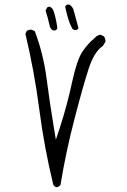

<svg xmlns="http://www.w3.org/2000/svg" viewBox="-20 -813 540 819"><path d="M266.6 -793.5Q261.2 -790.5 257.8 -785.2Q267.6 -739.3 278.3 -711.9Q283.2 -700.7 289.1 -689.5L297.4 -685.1H306.6Q312 -688 314.9 -692.9L293 -772.9Q287.6 -786.1 275.9 -793.5ZM215.8 -683.1Q221.7 -686 224.6 -691.9Q220.7 -727.5 210 -761.7Q205.6 -777.3 193.4 -784.2Q192.4 -784.2 190.9 -784.2Q185.5 -784.2 182.1 -782.2L174.3 -768.1Q185.1 -735.4 192.4 -700.7Q196.3 -688.5 206.1 -683.1ZM207.5 -23.9Q215.3 -14.6 221.2 -14.6Q223.1 -14.6 223.6 -14.6Q230 -15.6 237.8 -23.4Q261.2 -166 298.6 -309.1Q335.9 -452.1 358.9 -522Q382.8 -593.8 418.9 -617.2L429.7 -634.8Q429.7 -636.2 429.7 -637.7Q429.7 -639.2 429.4 -641.8Q429.2 -644.5 428.2 -647.5Q426.8 -652.8 423.8 -657.7L409.7 -664.6Q409.2 -664.6 409.2 -664.6Q396 -664.6 383.3 -650.4Q355.5 -627.9 331.8 -593Q308.1 -558.1 287.6 -462.9Q266.6 -364.7 235.4 -268.6L218.3 -217.3L209.5 -270.5Q191.9 -376 178.5 -479.5Q165 -583 128.4 -680.2L115.7 -686Q114.3 -686.5 112.1 -686.5Q109.9 -686.5 106.4 -686Q100.1 -685.1 94.2 -681.2L88.4 -668.5Q126.5 -508.8 147.7 -345.7Q168.9 -182.6 207.5 -23.9Z"/></svg>

Font: NaikaiFont
Style: ExtraLight
Weight: 200
Version: Version 1.89